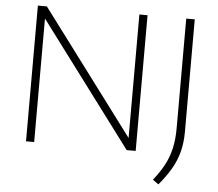

<svg xmlns="http://www.w3.org/2000/svg" viewBox="-59 -806 1185 1043"><g transform="rotate(5 533.0 -285.0)"><path d="M105.5 0V-740H154.5L659 -66.5V-740H703.5V0H654.5L150 -673.5V0ZM842 170.5 810.5 147.5Q846 103.5 869 60.5Q892 17.5 903.2 -31.5Q914.5 -80.5 914.5 -143.5V-740H961V-127Q961 -67.5 948.2 -18.2Q935.5 31 909.2 76.5Q883 122 842 170.5Z"/></g></svg>

Font: Encode Sans Expanded Expanded ExtraLight
Style: Regular
Weight: 200
Width: 7
Designer: Multiple Designers
Foundry: Impallari Type
Version: Version 3.000; ttfautohint (v1.8.3) -l 8 -r 50 -G 200 -x 14 